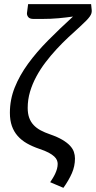

<svg xmlns="http://www.w3.org/2000/svg" viewBox="-20 -736 461 922"><path d="M420.5 -687Q421 -679.5 419.2 -672.8Q417.5 -666 411.5 -657.2Q405.5 -648.5 393.8 -636.5Q382 -624.5 363 -607Q337 -583.5 308.2 -556.8Q279.5 -530 251.8 -500Q224 -470 199 -437.2Q174 -404.5 154.8 -369Q135.5 -333.5 124.2 -295.5Q113 -257.5 113 -217.5Q113 -190.5 120.2 -170.5Q127.5 -150.5 141.2 -135.8Q155 -121 175 -110.2Q195 -99.5 220 -91Q256 -78.5 279.2 -64.8Q302.5 -51 316 -36.5Q329.5 -22 334.8 -6.5Q340 9 340 25Q340 62 325.2 95.8Q310.5 129.5 284.5 166L221 139Q227 130 233.5 119.5Q240 109 245.2 97.8Q250.5 86.5 253.8 74.5Q257 62.5 257 51Q257 42.5 253.5 33.5Q250 24.5 240.5 15.5Q231 6.5 213.8 -2.8Q196.5 -12 169.5 -21Q135.5 -32.5 109.2 -47.5Q83 -62.5 64.8 -83.2Q46.5 -104 37 -131.2Q27.5 -158.5 27.5 -194Q27.5 -258 50.8 -316Q74 -374 114.8 -430Q155.5 -486 210.8 -541.8Q266 -597.5 330.5 -656.5Q299 -652 261.8 -648.5Q224.5 -645 180.5 -645H141.5Q122.5 -645 115.5 -654.2Q108.5 -663.5 109.5 -673.5L115 -716H417.5Z"/></svg>

Font: Lato 2
Style: Italic
Weight: 400
Italic angle: -7°
Designer: Lukasz Dziedzic with Adam Twardoch and Botio Nikoltchev
Foundry: tyPoland Lukasz Dziedzic
Version: Version 2.015; 2015-08-06; http://www.latofonts.com/